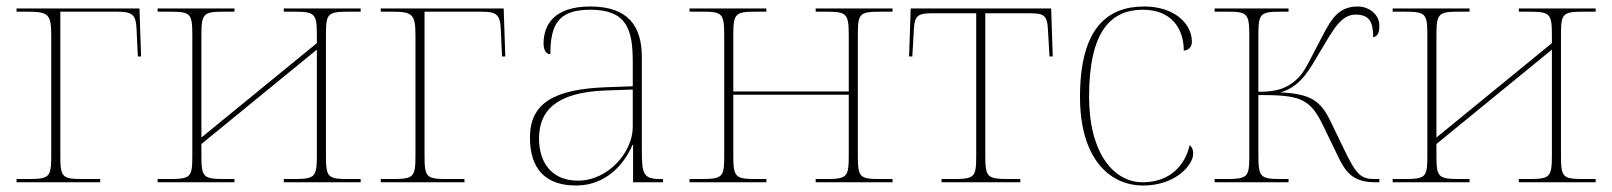

<svg xmlns="http://www.w3.org/2000/svg" viewBox="-20 -562 4971 592"><path d="M31 0H289V-10H239C171 -10 166 -14 166 -84V-526H339C386 -526 399 -519 401 -473L405 -388H415L410 -536H31V-526H66C130 -526 138 -517 138 -452V-84C138 -14 133 -10 62 -10H31Z M466 0H703V-10H677C606 -10 601 -14 601 -84V-118L957 -409V-84C957 -14 951 -10 882 -10H855V0H1092V-10H1058C990 -10 985 -14 985 -84V-452C985 -521 989 -526 1058 -526H1092V-536H855V-526H883C952 -526 957 -521 957 -452V-429L601 -138V-452C601 -521 607 -526 672 -526H703V-536H466V-526H502C568 -526 573 -521 573 -452V-84C573 -14 569 -10 497 -10H466Z M1154 0H1412V-10H1362C1294 -10 1289 -14 1289 -84V-526H1462C1509 -526 1522 -519 1524 -473L1528 -388H1538L1533 -536H1154V-526H1189C1253 -526 1261 -517 1261 -452V-84C1261 -14 1256 -10 1185 -10H1154Z M1756 10C1854 10 1908 -63 1930 -115H1932V0H2024V-10H2017C1963 -10 1959 -25 1959 -100V-386C1959 -481 1917 -542 1800 -542C1685 -542 1656 -482 1656 -428C1656 -409 1663 -395 1677 -395C1677 -486 1701 -532 1800 -532C1913 -532 1931 -471 1931 -371V-296L1848 -293C1690 -287 1614 -245 1614 -138C1614 -39 1664 10 1756 10ZM1762 -5C1680 -5 1642 -62 1642 -135C1642 -221 1695 -277 1846 -283L1931 -286V-170C1931 -94 1856 -5 1762 -5Z M2106 0H2343V-10H2315C2247 -10 2241 -14 2241 -84V-270H2597V-84C2597 -14 2592 -10 2521 -10H2495V0H2732V-10H2698C2630 -10 2625 -14 2625 -84V-452C2625 -521 2629 -526 2698 -526H2732V-536H2495V-526H2525C2591 -526 2597 -521 2597 -452V-280H2241V-452C2241 -521 2246 -526 2314 -526H2343V-536H2106V-526H2145C2207 -526 2213 -521 2213 -452V-84C2213 -14 2209 -10 2137 -10H2106Z M2883 0H3126V-10H3095C3023 -10 3018 -14 3018 -84V-521H3157C3197 -521 3209 -515 3211 -473L3216 -388H3226L3221 -536H2788L2783 -388H2793L2798 -474C2800 -514 2812 -521 2852 -521H2990V-84C2990 -14 2986 -10 2914 -10H2883Z M3505 10C3604 10 3659 -53 3659 -88C3659 -100 3656 -108 3648 -114C3635 -57 3592 -1 3505 0C3415 1 3338 -88 3338 -264C3338 -467 3406 -532 3504 -532C3589 -532 3630 -477 3630 -406C3645 -407 3655 -417 3655 -433C3655 -490 3600 -542 3508 -542C3394 -542 3310 -475 3310 -263C3310 -78 3397 10 3505 10Z M3725 0H3953V-10H3934C3866 -10 3860 -14 3860 -84V-269C3986 -269 4018 -260 4058 -178L4106 -79C4127 -36 4148 0 4220 0H4233V-10H4219C4178 -10 4163 -20 4124 -102L4083 -187C4053 -249 4024 -273 3928 -277C3992 -296 4017 -347 4051 -404C4091 -471 4115 -517 4160 -517C4203 -517 4214 -493 4214 -447C4231 -451 4233 -466 4233 -483C4233 -517 4202 -542 4166 -542C4098 -542 4078 -489 4045 -427C4020 -380 4004 -343 3983 -322C3947 -286 3910 -279 3860 -279V-452C3860 -521 3865 -526 3933 -526H3953V-536H3725V-526H3763C3826 -526 3832 -521 3832 -452V-84C3832 -14 3828 -10 3754 -10H3725Z M4274 0H4511V-10H4485C4414 -10 4409 -14 4409 -84V-118L4765 -409V-84C4765 -14 4759 -10 4690 -10H4663V0H4900V-10H4866C4798 -10 4793 -14 4793 -84V-452C4793 -521 4797 -526 4866 -526H4900V-536H4663V-526H4691C4760 -526 4765 -521 4765 -452V-429L4409 -138V-452C4409 -521 4415 -526 4480 -526H4511V-536H4274V-526H4310C4376 -526 4381 -521 4381 -452V-84C4381 -14 4377 -10 4305 -10H4274Z"/></svg>

Font: Noto Serif Display Thin
Style: Regular
Weight: 100
Designer: Monotype Design Team
Foundry: Monotype Imaging Inc.
Version: Version 2.009